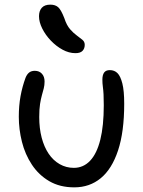

<svg xmlns="http://www.w3.org/2000/svg" viewBox="-20 -797 618 827"><path d="M300 10Q238 10 192.5 -16.5Q147 -43 117.5 -87.5Q88 -132 74.5 -186Q61 -240 61 -294Q61 -342 68.5 -383Q76 -424 90 -462Q96 -477 105.5 -484.5Q115 -492 130 -492Q149 -492 160.5 -479.5Q172 -467 172 -446Q172 -430 168.5 -416.5Q165 -403 160.5 -387Q156 -371 152.5 -349Q149 -327 149 -293Q149 -244 159.5 -204Q170 -164 189.5 -135Q209 -106 237 -90Q265 -74 298 -74Q339 -74 368 -104.5Q397 -135 412 -195Q427 -255 427 -344Q427 -372 426 -390.5Q425 -409 423 -423.5Q421 -438 421 -454Q421 -474 428.5 -484.5Q436 -495 453 -495Q473 -495 486 -482Q499 -469 507 -437.5Q515 -406 515 -350Q515 -229 488.5 -149Q462 -69 414 -29.5Q366 10 300 10ZM305 -568Q277 -568 249.5 -583Q222 -598 199 -622Q176 -646 162 -674Q148 -702 148 -727Q148 -750 160 -763.5Q172 -777 197 -777Q218 -777 230.5 -766Q243 -755 257 -719Q267 -688 282 -671Q297 -654 311 -644Q325 -634 335 -625.5Q345 -617 345 -604Q345 -588 335.5 -578Q326 -568 305 -568Z"/></svg>

Font: Shantell Sans Light
Style: Regular
Weight: 400
Version: Version 1.011;[c5ecc13dd]